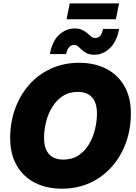

<svg xmlns="http://www.w3.org/2000/svg" viewBox="-20 -1111 807 1141"><path d="M347.2 10.3Q257.3 10.3 188.2 -24.7Q119.1 -59.6 79.8 -127Q40.5 -194.3 40.5 -291.5Q40.5 -382.3 69.3 -463.1Q98.1 -543.9 151.9 -605.7Q205.6 -667.5 281.5 -702.6Q357.4 -737.8 451.2 -737.8Q540.5 -737.8 609.6 -703.1Q678.7 -668.5 718.3 -601.1Q757.8 -533.7 757.8 -435.5Q757.8 -344.2 728.5 -263.4Q699.2 -182.6 645.3 -121.1Q591.3 -59.6 515.9 -24.7Q440.4 10.3 347.2 10.3ZM356 -162.6Q408.7 -162.6 446.5 -187.7Q484.4 -212.9 508.8 -253.9Q533.2 -294.9 544.7 -342.8Q556.2 -390.6 556.2 -436.5Q556.2 -478.5 543.5 -507.1Q530.8 -535.6 505.6 -550.3Q480.5 -564.9 442.4 -564.9Q390.1 -564.9 352.3 -539.8Q314.5 -514.6 289.8 -473.9Q265.1 -433.1 253.4 -385.3Q241.7 -337.4 241.7 -291Q241.7 -249.5 254.6 -220.7Q267.6 -191.9 293 -177.2Q318.4 -162.6 356 -162.6ZM541.5 -785.6Q513.7 -785.6 496.1 -794.4Q478.5 -803.2 466.3 -814.9Q454.1 -826.7 443.6 -835.4Q433.1 -844.2 419.4 -844.2Q402.3 -844.2 390.4 -830.3Q378.4 -816.4 373 -789.6H276.4Q290.5 -866.7 331.5 -904.3Q372.6 -941.9 422.9 -941.9Q450.2 -941.9 468.3 -933.3Q486.3 -924.8 499 -913.6Q511.7 -902.3 522.2 -893.8Q532.7 -885.3 545.4 -885.3Q565.9 -885.3 576.7 -899.4Q587.4 -913.6 592.3 -939H688Q674.3 -863.8 632.8 -824.7Q591.3 -785.6 541.5 -785.6ZM687.5 -1090.8 668.5 -996.6H375.5L394.5 -1090.8Z"/></svg>

Font: Inter 20pt Black
Style: Italic
Weight: 900
Italic angle: -9.3988°
Version: Version 4.001;git-66647c0bb